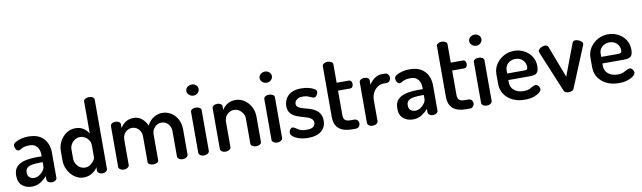

<svg xmlns="http://www.w3.org/2000/svg" viewBox="-43 -1310 6268 1874"><g transform="rotate(-10 3091.5 -373.0)"><path d="M158 8Q103 8 64 -24.5Q25 -57 25 -124Q25 -181 55 -212Q85 -243 137.5 -255Q190 -267 259 -267H303V-285Q303 -311 293.5 -335.5Q284 -360 262.5 -376.5Q241 -393 204 -393Q167 -393 147 -386Q127 -379 115 -371Q103 -363 93 -363Q75 -363 65 -380.5Q55 -398 55 -416Q55 -434 78.5 -448.5Q102 -463 137 -471.5Q172 -480 206 -480Q280 -480 324 -452.5Q368 -425 388 -381Q408 -337 408 -286V-35Q408 -21 393.5 -10.5Q379 0 357 0Q337 0 323 -10.5Q309 -21 309 -35V-70Q283 -40 246 -16Q209 8 158 8ZM196 -72Q221 -72 245.5 -87Q270 -102 286.5 -125Q303 -148 303 -172V-209H278Q240 -209 206 -204.5Q172 -200 151.5 -184.5Q131 -169 131 -137Q131 -103 149.5 -87.5Q168 -72 196 -72Z M672 8Q625 8 585 -20Q545 -48 520.5 -93.5Q496 -139 496 -191V-283Q496 -338 520.5 -382.5Q545 -427 585 -453.5Q625 -480 674 -480Q722 -480 755 -456.5Q788 -433 804 -404V-722Q804 -737 820 -746.5Q836 -756 858 -756Q880 -756 894.5 -746.5Q909 -737 909 -722V-35Q909 -22 894.5 -11Q880 0 858 0Q839 0 824.5 -11Q810 -22 810 -35V-70Q795 -39 757 -15.5Q719 8 672 8ZM702 -85Q731 -85 754 -101Q777 -117 790.5 -136.5Q804 -156 804 -168V-283Q804 -316 789 -339Q774 -362 751 -374.5Q728 -387 703 -387Q675 -387 651.5 -372Q628 -357 614.5 -333Q601 -309 601 -283V-191Q601 -165 614.5 -140Q628 -115 651 -100Q674 -85 702 -85Z M1072 0Q1049 0 1034.5 -11Q1020 -22 1020 -35V-440Q1020 -455 1034.5 -464.5Q1049 -474 1072 -474Q1091 -474 1105 -464.5Q1119 -455 1119 -440V-404Q1136 -433 1169 -456.5Q1202 -480 1252 -480Q1297 -480 1331.5 -452Q1366 -424 1383 -380Q1409 -431 1450 -455.5Q1491 -480 1534 -480Q1579 -480 1618.5 -457Q1658 -434 1683 -390Q1708 -346 1708 -283V-35Q1708 -22 1692.5 -11Q1677 0 1655 0Q1634 0 1618.5 -11Q1603 -22 1603 -35V-283Q1603 -317 1589.5 -340.5Q1576 -364 1554.5 -376Q1533 -388 1510 -388Q1486 -388 1465 -375.5Q1444 -363 1430 -340.5Q1416 -318 1416 -285V-34Q1416 -16 1399.5 -8Q1383 0 1363 0Q1345 0 1328 -8Q1311 -16 1311 -34V-284Q1311 -316 1298 -339Q1285 -362 1264 -374.5Q1243 -387 1218 -387Q1195 -387 1173.5 -375Q1152 -363 1138.5 -340Q1125 -317 1125 -283V-35Q1125 -22 1109.5 -11Q1094 0 1072 0Z M1866 0Q1843 0 1828.5 -11Q1814 -22 1814 -35V-440Q1814 -455 1828.5 -464.5Q1843 -474 1866 -474Q1888 -474 1903.5 -464.5Q1919 -455 1919 -440V-35Q1919 -22 1903.5 -11Q1888 0 1866 0ZM1866 -593Q1840 -593 1822 -610Q1804 -627 1804 -648Q1804 -671 1822 -687Q1840 -703 1866 -703Q1891 -703 1908.5 -687Q1926 -671 1926 -648Q1926 -627 1908.5 -610Q1891 -593 1866 -593Z M2080 0Q2057 0 2042.5 -11Q2028 -22 2028 -35V-440Q2028 -455 2042.5 -464.5Q2057 -474 2080 -474Q2099 -474 2113 -464.5Q2127 -455 2127 -440V-404Q2142 -433 2176.5 -456.5Q2211 -480 2261 -480Q2308 -480 2347.5 -453.5Q2387 -427 2411 -382.5Q2435 -338 2435 -283V-35Q2435 -18 2418.5 -9Q2402 0 2382 0Q2364 0 2347 -9Q2330 -18 2330 -35V-283Q2330 -309 2316.5 -333Q2303 -357 2280 -372Q2257 -387 2229 -387Q2205 -387 2183 -374.5Q2161 -362 2147 -339Q2133 -316 2133 -283V-35Q2133 -22 2117.5 -11Q2102 0 2080 0Z M2592 0Q2569 0 2554.5 -11Q2540 -22 2540 -35V-440Q2540 -455 2554.5 -464.5Q2569 -474 2592 -474Q2614 -474 2629.5 -464.5Q2645 -455 2645 -440V-35Q2645 -22 2629.5 -11Q2614 0 2592 0ZM2592 -593Q2566 -593 2548 -610Q2530 -627 2530 -648Q2530 -671 2548 -687Q2566 -703 2592 -703Q2617 -703 2634.5 -687Q2652 -671 2652 -648Q2652 -627 2634.5 -610Q2617 -593 2592 -593Z M2899 8Q2850 8 2811 -4Q2772 -16 2749.5 -34.5Q2727 -53 2727 -72Q2727 -81 2731.5 -92Q2736 -103 2744.5 -111Q2753 -119 2763 -119Q2776 -119 2790.5 -107.5Q2805 -96 2829 -84.5Q2853 -73 2896 -73Q2946 -73 2963.5 -90Q2981 -107 2981 -127Q2981 -153 2963.5 -167.5Q2946 -182 2918.5 -191Q2891 -200 2860 -208.5Q2829 -217 2801.5 -231Q2774 -245 2756.5 -270Q2739 -295 2739 -336Q2739 -370 2756 -403.5Q2773 -437 2810.5 -458.5Q2848 -480 2911 -480Q2949 -480 2983 -472Q3017 -464 3039 -450.5Q3061 -437 3061 -421Q3061 -414 3056 -401.5Q3051 -389 3042.5 -379.5Q3034 -370 3021 -370Q3011 -370 2996 -377.5Q2981 -385 2961 -392Q2941 -399 2912 -399Q2883 -399 2865.5 -389.5Q2848 -380 2840 -367Q2832 -354 2832 -341Q2832 -319 2849 -307Q2866 -295 2894 -287Q2922 -279 2953 -270.5Q2984 -262 3011.5 -246Q3039 -230 3056.5 -203Q3074 -176 3074 -131Q3074 -68 3028.5 -30Q2983 8 2899 8Z M3333 0Q3248 0 3203 -37.5Q3158 -75 3158 -156V-657Q3158 -672 3174.5 -681.5Q3191 -691 3210 -691Q3229 -691 3246 -681.5Q3263 -672 3263 -657V-474H3385Q3399 -474 3406.5 -462Q3414 -450 3414 -435Q3414 -420 3406.5 -408Q3399 -396 3385 -396H3263V-156Q3263 -120 3278.5 -105Q3294 -90 3333 -90H3367Q3390 -90 3401.5 -76.5Q3413 -63 3413 -45Q3413 -28 3401.5 -14Q3390 0 3367 0Z M3537 0Q3515 0 3500.5 -11Q3486 -22 3486 -35V-440Q3486 -455 3500.5 -464.5Q3515 -474 3537 -474Q3557 -474 3571 -464.5Q3585 -455 3585 -440V-396Q3596 -417 3614.5 -436Q3633 -455 3658 -467.5Q3683 -480 3712 -480H3744Q3760 -480 3772 -466.5Q3784 -453 3784 -434Q3784 -415 3772 -401Q3760 -387 3744 -387H3712Q3682 -387 3654 -369Q3626 -351 3608.5 -318.5Q3591 -286 3591 -240V-35Q3591 -22 3575.5 -11Q3560 0 3537 0Z M3935 8Q3880 8 3841 -24.5Q3802 -57 3802 -124Q3802 -181 3832 -212Q3862 -243 3914.5 -255Q3967 -267 4036 -267H4080V-285Q4080 -311 4070.5 -335.5Q4061 -360 4039.5 -376.5Q4018 -393 3981 -393Q3944 -393 3924 -386Q3904 -379 3892 -371Q3880 -363 3870 -363Q3852 -363 3842 -380.5Q3832 -398 3832 -416Q3832 -434 3855.5 -448.5Q3879 -463 3914 -471.5Q3949 -480 3983 -480Q4057 -480 4101 -452.5Q4145 -425 4165 -381Q4185 -337 4185 -286V-35Q4185 -21 4170.5 -10.5Q4156 0 4134 0Q4114 0 4100 -10.5Q4086 -21 4086 -35V-70Q4060 -40 4023 -16Q3986 8 3935 8ZM3973 -72Q3998 -72 4022.5 -87Q4047 -102 4063.5 -125Q4080 -148 4080 -172V-209H4055Q4017 -209 3983 -204.5Q3949 -200 3928.5 -184.5Q3908 -169 3908 -137Q3908 -103 3926.5 -87.5Q3945 -72 3973 -72Z M4464 0Q4379 0 4334 -37.5Q4289 -75 4289 -156V-657Q4289 -672 4305.5 -681.5Q4322 -691 4341 -691Q4360 -691 4377 -681.5Q4394 -672 4394 -657V-474H4516Q4530 -474 4537.5 -462Q4545 -450 4545 -435Q4545 -420 4537.5 -408Q4530 -396 4516 -396H4394V-156Q4394 -120 4409.5 -105Q4425 -90 4464 -90H4498Q4521 -90 4532.5 -76.5Q4544 -63 4544 -45Q4544 -28 4532.5 -14Q4521 0 4498 0Z M4669 0Q4646 0 4631.5 -11Q4617 -22 4617 -35V-440Q4617 -455 4631.5 -464.5Q4646 -474 4669 -474Q4691 -474 4706.5 -464.5Q4722 -455 4722 -440V-35Q4722 -22 4706.5 -11Q4691 0 4669 0ZM4669 -593Q4643 -593 4625 -610Q4607 -627 4607 -648Q4607 -671 4625 -687Q4643 -703 4669 -703Q4694 -703 4711.5 -687Q4729 -671 4729 -648Q4729 -627 4711.5 -610Q4694 -593 4669 -593Z M5045 8Q4977 8 4925 -17Q4873 -42 4843 -86.5Q4813 -131 4813 -191V-286Q4813 -339 4841.5 -383Q4870 -427 4917 -453.5Q4964 -480 5021 -480Q5075 -480 5120 -456.5Q5165 -433 5192.5 -391Q5220 -349 5220 -295Q5220 -253 5207 -235Q5194 -217 5173 -213Q5152 -209 5129 -209H4918V-186Q4918 -136 4954.5 -106.5Q4991 -77 5048 -77Q5083 -77 5105 -87Q5127 -97 5142 -106Q5157 -115 5170 -115Q5183 -115 5192 -107Q5201 -99 5206 -88Q5211 -77 5211 -68Q5211 -53 5190.5 -35Q5170 -17 5133 -4.5Q5096 8 5045 8ZM4918 -274H5084Q5106 -274 5113.5 -280Q5121 -286 5121 -304Q5121 -330 5108 -352.5Q5095 -375 5072 -387.5Q5049 -400 5020 -400Q4992 -400 4969 -388Q4946 -376 4932 -355Q4918 -334 4918 -306Z M5480 10Q5463 10 5449.5 4.5Q5436 -1 5432 -11L5264 -416Q5263 -419 5261.5 -424Q5260 -429 5260 -433Q5260 -446 5271.5 -456Q5283 -466 5298.5 -472Q5314 -478 5328 -478Q5338 -478 5347.5 -473.5Q5357 -469 5360 -459L5480 -143L5598 -457Q5602 -467 5610 -472.5Q5618 -478 5630 -478Q5641 -478 5657.5 -472Q5674 -466 5686.5 -455.5Q5699 -445 5699 -433Q5699 -428 5698 -424Q5697 -420 5695 -416L5528 -11Q5523 -1 5509.5 4.5Q5496 10 5480 10Z M5977 8Q5909 8 5857 -17Q5805 -42 5775 -86.5Q5745 -131 5745 -191V-286Q5745 -339 5773.5 -383Q5802 -427 5849 -453.5Q5896 -480 5953 -480Q6007 -480 6052 -456.5Q6097 -433 6124.5 -391Q6152 -349 6152 -295Q6152 -253 6139 -235Q6126 -217 6105 -213Q6084 -209 6061 -209H5850V-186Q5850 -136 5886.5 -106.5Q5923 -77 5980 -77Q6015 -77 6037 -87Q6059 -97 6074 -106Q6089 -115 6102 -115Q6115 -115 6124 -107Q6133 -99 6138 -88Q6143 -77 6143 -68Q6143 -53 6122.5 -35Q6102 -17 6065 -4.5Q6028 8 5977 8ZM5850 -274H6016Q6038 -274 6045.5 -280Q6053 -286 6053 -304Q6053 -330 6040 -352.5Q6027 -375 6004 -387.5Q5981 -400 5952 -400Q5924 -400 5901 -388Q5878 -376 5864 -355Q5850 -334 5850 -306Z"/></g></svg>

Font: Dosis ExtraLight SemiBold
Style: Regular
Weight: 600
Version: Version 3.001; ttfautohint (v1.8.2)